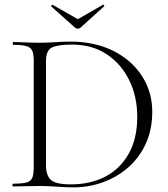

<svg xmlns="http://www.w3.org/2000/svg" viewBox="-20 -807 728 831"><path d="M297 4Q269 4 228 1Q187 -2 152 -2Q120 -2 90 -1Q60 0 36 0Q34 0 34 -6Q34 -12 36 -12Q74 -12 93.5 -17Q113 -22 119.5 -37Q126 -52 126 -81V-544Q126 -573 119.5 -587.5Q113 -602 94 -607.5Q75 -613 37 -613Q35 -613 35 -619Q35 -625 37 -625Q61 -625 90.5 -623.5Q120 -622 152 -622Q184 -622 220.5 -624.5Q257 -627 283 -627Q390 -627 470 -587Q550 -547 594.5 -478Q639 -409 639 -323Q639 -248 612 -187.5Q585 -127 537.5 -84.5Q490 -42 428 -19Q366 4 297 4ZM287 -9Q371 -9 435.5 -42.5Q500 -76 537 -141.5Q574 -207 574 -301Q574 -389 539.5 -459.5Q505 -530 442 -572Q379 -614 292 -614Q231 -614 205 -601.5Q179 -589 179 -542V-92Q179 -49 199.5 -29Q220 -9 287 -9ZM305 -687 202 -779Q200 -781 203.5 -784Q207 -787 208 -786L317 -724L425 -786Q427 -788 430 -784.5Q433 -781 430 -779L328 -687Q324 -683 317 -683Q310 -683 305 -687Z"/></svg>

Font: Cormorant Garamond Light
Style: Regular
Weight: 300
Designer: Christian Thalmann (Catharsis Fonts)
Foundry: Catharsis Fonts
Version: Version 4.001